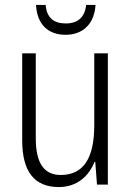

<svg xmlns="http://www.w3.org/2000/svg" viewBox="-20 -748 532 778"><path d="M367 -728H329C324 -678 295 -653 247 -653C197 -653 169 -677 165 -728H126C130 -650 174 -607 246 -607C318 -607 363 -654 367 -728ZM417 -532H362V-241C362 -105 317 -39 226 -39C160 -39 125 -85 125 -187V-532H70V-178C70 -55 118 10 218 10C293 10 340 -35 363 -92H366L373 0H417Z"/></svg>

Font: Noto Sans Display SemiCondensed Light
Style: Regular
Weight: 300
Width: 4
Designer: Monotype Design Team
Foundry: Monotype Imaging Inc.
Version: Version 1.900